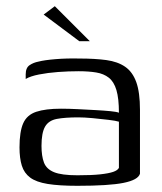

<svg xmlns="http://www.w3.org/2000/svg" viewBox="-20 -593 523 620"><path d="M230 7Q171 7 134 1Q97 -5 77.5 -19.5Q58 -34 50.5 -58Q43 -82 43 -117Q43 -168 55 -195Q67 -222 97 -232Q127 -242 177 -242Q202 -242 231.5 -240.5Q261 -239 288.5 -237.5Q316 -236 336.5 -234Q357 -232 364 -229Q364 -275 356 -302Q348 -329 331.5 -342Q315 -355 290.5 -359Q266 -363 234 -363Q201 -363 167.5 -360.5Q134 -358 106 -352.5Q78 -347 63 -338V-353Q63 -374 75.5 -382.5Q88 -391 104 -394Q123 -399 159.5 -402Q196 -405 236 -404Q287 -404 323.5 -399Q360 -394 384 -377.5Q408 -361 420 -328Q432 -295 432 -238V-32Q426 -12 379 -2.5Q332 7 230 7ZM230 -27Q276 -27 303.5 -30Q331 -33 345.5 -38Q360 -43 364 -51V-200Q355 -203 330.5 -206Q306 -209 279 -211.5Q252 -214 233 -214Q190 -214 163.5 -209Q137 -204 125.5 -184Q114 -164 114 -122Q114 -89 122 -68Q130 -47 154.5 -37Q179 -27 230 -27ZM236 -460 121 -546 157 -573 270 -460Z"/></svg>

Font: Genos
Style: Regular
Weight: 400
Designer: Robert E. Leuschke
Foundry: Robert E. Leuschke
Version: Version 1.010